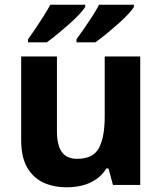

<svg xmlns="http://www.w3.org/2000/svg" viewBox="-20 -786 690 816"><path d="M576 -546V0H460L441 -70H432Q415 -42 388.5 -24Q362 -6 330.5 2Q299 10 264 10Q206 10 162.5 -11Q119 -32 94.5 -76Q70 -120 70 -190V-546H222V-228Q222 -170 242.5 -140.5Q263 -111 308 -111Q376 -111 400.5 -157Q425 -203 425 -290V-546ZM549 -766V-756Q541 -743 522 -723Q503 -703 478 -681Q453 -659 428.5 -639Q404 -619 385 -606H305V-619Q319 -638 337 -664Q355 -690 372.5 -717Q390 -744 401 -766ZM342 -766V-756Q334 -743 315 -723Q296 -703 271 -681Q246 -659 221.5 -639Q197 -619 179 -606H99V-619Q113 -638 130.5 -664Q148 -690 165 -717Q182 -744 194 -766Z"/></svg>

Font: Noto Sans Cherokee
Style: Regular
Weight: 400
Designer: Monotype Design Team
Foundry: Monotype Imaging Inc.
Version: Version 2.001